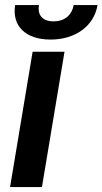

<svg xmlns="http://www.w3.org/2000/svg" viewBox="-20 -754 413 774"><path d="M277 -733.7C271 -698.9 246.4 -668 196 -668C145.2 -668 131 -699.6 137.1 -733.7H41.2C27.3 -650.6 82 -594.5 183.6 -594.5C285.9 -594.5 359.4 -650.6 373.2 -733.7ZM20.6 0H149.1L240.1 -545.5H111.5Z"/></svg>

Font: TID UI Semi Bold
Style: Italic
Weight: 600
Italic angle: -9.39999°
Designer: The TID Project Authors
Foundry: Bakken & Bæck
Version: Version 1.001;hotconv 1.0.109;makeotfexe 2.5.65596